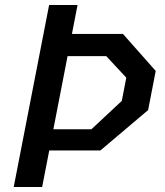

<svg xmlns="http://www.w3.org/2000/svg" viewBox="-20 -750 660 770"><path d="M35 0H149L177.5 -146.5H382.5L574 -308.5L604.5 -465.5L473 -614H268.5L291 -730H177ZM194 -231.5 251 -525H406L486.5 -438.5L468.5 -345.5L346.5 -231.5Z"/></svg>

Font: Monaspace Krypton Medium
Style: Italic
Weight: 500
Italic angle: -11°
Designer: Riley Cran & the Lettermatic Team
Foundry: Lettermatic
Version: Version 1.101 (Monaspace Krypton)